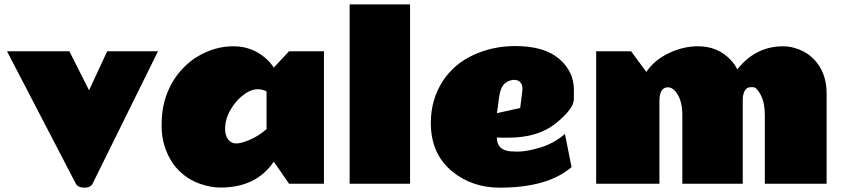

<svg xmlns="http://www.w3.org/2000/svg" viewBox="-20 -842 3863 880"><path d="M388.2 -428.2 471.2 -606.9H704.1L404.8 -1Q396 18.1 366.7 18.1Q337.4 18.1 327.1 -1L12.2 -606.9H297.9Z M806.2 -54.2Q767.1 -90.3 743.9 -145.8Q720.7 -201.2 720.7 -265.1Q720.7 -329.1 733.4 -376Q758.8 -469.2 822.3 -532.7Q852.5 -564 889.6 -585.4Q965.8 -629.9 1050.5 -629.9Q1135.3 -629.9 1199.2 -573.7Q1219.7 -555.7 1234.9 -532.2L1304.7 -606.9H1464.8V0H1304.7L1234.9 -101.1Q1154.8 17.1 992.2 17.6Q991.2 17.6 989.7 17.6Q945.8 17.6 895.5 0Q845.2 -17.6 806.2 -54.2ZM1201.7 -422.9Q1184.1 -433.1 1159.7 -433.1Q1135.3 -433.1 1108.2 -415.8Q1081.1 -398.4 1059.6 -372.1Q1011.7 -313 1011.7 -252Q1011.7 -209 1038.1 -191.4Q1048.8 -184.6 1064.5 -184.6Q1084.5 -184.6 1123.5 -200.7Q1162.6 -216.8 1201.7 -250Z M1859.4 0H1582.5V-821.8H1859.4Z M2308.6 -210.9Q2308.6 -210.9 2281.7 -210.9Q2269 -210.9 2257.3 -211.9Q2257.3 -153.8 2319.3 -148.4Q2336.4 -147 2352.5 -147Q2394 -147 2456.8 -166Q2519.5 -185.1 2569.3 -228L2599.6 -76.2Q2490.7 18.1 2270.5 18.1Q2144 18.1 2053.2 -55.7Q1954.6 -136.2 1954.6 -278.8Q1954.6 -386.2 2010.3 -471.7Q2062 -549.8 2150.4 -590.3Q2238.8 -630.9 2341.3 -630.9Q2474.1 -630.9 2542.2 -572.8Q2610.4 -514.6 2610.4 -429.7Q2610.4 -429.7 2610.1 -386.7Q2609.9 -343.8 2528.3 -277.3Q2446.8 -210.9 2308.6 -210.9ZM2374.5 -433.1Q2374.5 -476.1 2334.5 -476.1Q2288.6 -471.7 2274.9 -428.7Q2268.1 -408.2 2265.4 -381.1Q2262.7 -354 2257.3 -323.2L2364.3 -347.2L2373.5 -421.9Z M3359.4 -523.9Q3442.4 -629.9 3570.3 -629.9Q3605.5 -629.9 3642.8 -615.2Q3680.2 -600.6 3708 -572.8Q3768.6 -512.2 3768.6 -414.1V0H3485.4V-313Q3485.4 -373 3466.3 -407.5Q3447.3 -441.9 3434.1 -442.1Q3420.9 -442.4 3420.9 -442.4Q3395 -442.4 3386.7 -408.2Q3384.3 -398.4 3384.3 -386.2V0H3107.4V-313Q3107.4 -373 3086.7 -407.5Q3065.9 -441.9 3041.5 -441.9Q3002.4 -441.9 3002.4 -378.9V0H2712.4V-606.9H2872.6L2942.4 -512.2Q2978 -565.9 3044.2 -597.9Q3110.4 -629.9 3179.2 -629.9Q3268.6 -629.9 3327.1 -569.3Q3346.2 -549.8 3359.4 -523.9Z"/></svg>

Font: Fz Rammetto One
Style: Regular
Weight: 400
Designer: Vernon Adams
Foundry: Vernon Adams
Version: Vit hóa bi c Thuy @ FontZin.Com